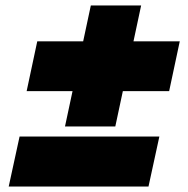

<svg xmlns="http://www.w3.org/2000/svg" viewBox="-20 -686 690 706"><path d="M78 -351 117 -534H641L602 -351ZM219 -221 314 -666H499L404 -221ZM12 0 52 -184H566L526 0Z"/></svg>

Font: Azeret Mono Thin Black
Style: Italic
Weight: 900
Italic angle: -12°
Version: Version 1.002